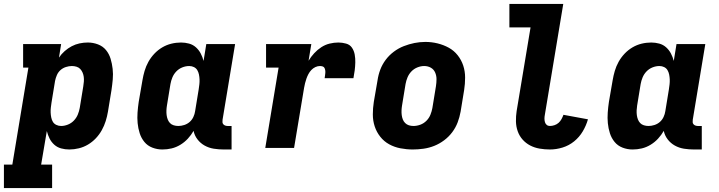

<svg xmlns="http://www.w3.org/2000/svg" viewBox="-51 -755 3671 980"><path d="M-31 205V85H12L94 -410H67V-530H261L250 -461Q262 -479 279 -494Q296 -509 315 -519Q334 -529 355 -533.5Q376 -538 397 -538Q424 -538 449 -528.5Q474 -519 490 -499.5Q506 -480 513.5 -455Q521 -430 524 -403.5Q527 -377 524.5 -349.5Q522 -322 518 -295L500 -185Q496 -161 488.5 -137Q481 -113 468.5 -90.5Q456 -68 438 -49Q420 -30 398 -17Q376 -4 351.5 2Q327 8 303 8Q281 8 261 2.5Q241 -3 226 -16.5Q211 -30 202 -48Q193 -66 188 -86L159 85H215V205ZM261 -112Q278 -112 295.5 -119Q313 -126 326 -139.5Q339 -153 346 -170Q353 -187 356 -204L374 -314Q376 -326 377 -338.5Q378 -351 376.5 -362.5Q375 -374 370.5 -384.5Q366 -395 358.5 -403Q351 -411 339.5 -414.5Q328 -418 316 -418Q301 -418 285.5 -413Q270 -408 258 -397.5Q246 -387 239.5 -372Q233 -357 230 -342L212 -232Q210 -219 208.5 -206Q207 -193 207.5 -180.5Q208 -168 210.5 -155.5Q213 -143 219 -133Q225 -123 236.5 -117.5Q248 -112 261 -112Z M778 8Q751 8 726.5 -1.5Q702 -11 686 -30.5Q670 -50 662 -75Q654 -100 651.5 -126.5Q649 -153 651 -180.5Q653 -208 657 -235L676 -345Q680 -369 687 -393Q694 -417 706.5 -439.5Q719 -462 737 -481Q755 -500 777 -513Q799 -526 823.5 -532Q848 -538 873 -538Q894 -538 914 -532.5Q934 -527 949 -513.5Q964 -500 973.5 -482Q983 -464 988 -444L1002 -530H1149L1085 -144Q1084 -137 1084.5 -131Q1085 -125 1089 -120.5Q1093 -116 1099 -114Q1105 -112 1111 -112H1131V8H1091Q1065 8 1040 4Q1015 0 993.5 -12Q972 -24 957 -43.5Q942 -63 937 -87Q925 -66 908 -47.5Q891 -29 869.5 -16Q848 -3 825 2.5Q802 8 778 8ZM859 -112Q874 -112 889.5 -117Q905 -122 917 -132.5Q929 -143 936 -158Q943 -173 945 -188L963 -298Q965 -311 966.5 -324Q968 -337 967.5 -349.5Q967 -362 964.5 -374.5Q962 -387 956 -397Q950 -407 939 -412.5Q928 -418 915 -418Q897 -418 879.5 -411Q862 -404 849 -390.5Q836 -377 829 -360Q822 -343 819 -326L801 -216Q799 -204 798.5 -191.5Q798 -179 799.5 -167.5Q801 -156 805 -145.5Q809 -135 816.5 -127Q824 -119 835.5 -115.5Q847 -112 859 -112Z M1303 0 1371 -410H1307V-530H1538L1524 -445Q1536 -465 1552.5 -483Q1569 -501 1589 -514Q1609 -527 1631.5 -532.5Q1654 -538 1676 -538Q1696 -538 1715.5 -532.5Q1735 -527 1745.5 -511.5Q1756 -496 1759.5 -476.5Q1763 -457 1762.5 -436.5Q1762 -416 1759.5 -396Q1757 -376 1753 -356H1606Q1607 -363 1608 -369.5Q1609 -376 1609.5 -383Q1610 -390 1609 -396.5Q1608 -403 1605 -408.5Q1602 -414 1595.5 -416Q1589 -418 1582 -418Q1570 -418 1558.5 -412.5Q1547 -407 1538 -397.5Q1529 -388 1523 -376.5Q1517 -365 1513 -353.5Q1509 -342 1506 -330Q1503 -318 1501 -306L1450 0Z M2056 8Q2024 8 1993 2Q1962 -4 1935.5 -18.5Q1909 -33 1890 -57Q1871 -81 1861.5 -110Q1852 -139 1852 -171Q1852 -203 1857 -235L1876 -345Q1880 -373 1890 -399.5Q1900 -426 1917.5 -449.5Q1935 -473 1959 -491Q1983 -509 2010 -519.5Q2037 -530 2064.5 -535.5Q2092 -541 2120 -541Q2152 -541 2182.5 -533.5Q2213 -526 2239.5 -511.5Q2266 -497 2285 -473Q2304 -449 2313.5 -420Q2323 -391 2323 -359Q2323 -327 2318 -295L2300 -185Q2295 -157 2285 -130.5Q2275 -104 2257.5 -80.5Q2240 -57 2216 -39Q2192 -21 2165.5 -10.5Q2139 0 2111 4Q2083 8 2056 8ZM2059 -112Q2077 -112 2094.5 -118.5Q2112 -125 2125.5 -138.5Q2139 -152 2146 -169.5Q2153 -187 2156 -204L2174 -314Q2177 -333 2177 -351Q2177 -369 2170 -385Q2163 -401 2148 -409.5Q2133 -418 2114 -418Q2097 -418 2079.5 -411Q2062 -404 2049 -390.5Q2036 -377 2029 -360Q2022 -343 2019 -326L2001 -216Q1999 -204 1998.5 -191.5Q1998 -179 1999.5 -167.5Q2001 -156 2005 -145.5Q2009 -135 2017 -127Q2025 -119 2036 -115.5Q2047 -112 2059 -112Z M2756 8Q2729 8 2703 3.5Q2677 -1 2655 -12.5Q2633 -24 2616.5 -42.5Q2600 -61 2591.5 -85Q2583 -109 2582.5 -135.5Q2582 -162 2586 -188L2657 -615H2549V-735H2824L2730 -169Q2728 -159 2728 -149.5Q2728 -140 2730.5 -131.5Q2733 -123 2739.5 -117.5Q2746 -112 2756 -112Q2767 -112 2779 -116Q2791 -120 2800 -128Q2809 -136 2815 -147Q2821 -158 2825 -169L2950 -146Q2941 -114 2923.5 -84.5Q2906 -55 2879.5 -33.5Q2853 -12 2820.5 -2Q2788 8 2756 8Z M3178 8Q3151 8 3126.5 -1.5Q3102 -11 3086 -30.5Q3070 -50 3062 -75Q3054 -100 3051.5 -126.5Q3049 -153 3051 -180.5Q3053 -208 3057 -235L3076 -345Q3080 -369 3087 -393Q3094 -417 3106.5 -439.5Q3119 -462 3137 -481Q3155 -500 3177 -513Q3199 -526 3223.5 -532Q3248 -538 3273 -538Q3294 -538 3314 -532.5Q3334 -527 3349 -513.5Q3364 -500 3373.5 -482Q3383 -464 3388 -444L3402 -530H3549L3485 -144Q3484 -137 3484.5 -131Q3485 -125 3489 -120.5Q3493 -116 3499 -114Q3505 -112 3511 -112H3531V8H3491Q3465 8 3440 4Q3415 0 3393.5 -12Q3372 -24 3357 -43.5Q3342 -63 3337 -87Q3325 -66 3308 -47.5Q3291 -29 3269.5 -16Q3248 -3 3225 2.5Q3202 8 3178 8ZM3259 -112Q3274 -112 3289.5 -117Q3305 -122 3317 -132.5Q3329 -143 3336 -158Q3343 -173 3345 -188L3363 -298Q3365 -311 3366.5 -324Q3368 -337 3367.5 -349.5Q3367 -362 3364.5 -374.5Q3362 -387 3356 -397Q3350 -407 3339 -412.5Q3328 -418 3315 -418Q3297 -418 3279.5 -411Q3262 -404 3249 -390.5Q3236 -377 3229 -360Q3222 -343 3219 -326L3201 -216Q3199 -204 3198.5 -191.5Q3198 -179 3199.5 -167.5Q3201 -156 3205 -145.5Q3209 -135 3216.5 -127Q3224 -119 3235.5 -115.5Q3247 -112 3259 -112Z"/></svg>

Font: Iosevka Curly Slab HvEx
Style: Italic
Weight: 900
Width: 7
Italic angle: -9°
Monospace: yes
Designer: Belleve Invis
Foundry: Belleve Invis
Version: Version 11.1.0; ttfautohint (v1.8.3)